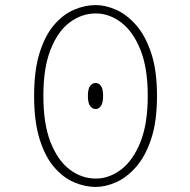

<svg xmlns="http://www.w3.org/2000/svg" viewBox="-20 -726 750 757"><path d="M358 11Q314.5 11 271.5 -7.5Q228.5 -26 193 -67.5Q157.5 -109 136 -178Q114.5 -247 114.5 -348Q114.5 -448.5 136 -517.2Q157.5 -586 193 -627.5Q228.5 -669 271.5 -687.5Q314.5 -706 358 -706Q396 -706 437.8 -687.5Q479.5 -669 516.2 -627.5Q553 -586 576 -517.2Q599 -448.5 599 -348Q599 -247 576 -178Q553 -109 516.2 -67.5Q479.5 -26 437.8 -7.5Q396 11 358 11ZM358 -22Q410 -22 456.8 -57Q503.5 -92 533 -164.2Q562.5 -236.5 562.5 -348Q562.5 -459.5 533 -531.5Q503.5 -603.5 456.8 -638.2Q410 -673 358 -673Q302.5 -673 255.5 -638.2Q208.5 -603.5 179.8 -531.5Q151 -459.5 151 -348Q151 -236.5 179.8 -164.2Q208.5 -92 255.5 -57Q302.5 -22 358 -22ZM357.5 -296Q345 -296 335.8 -307.5Q326.5 -319 326.5 -348Q326.5 -376.5 335.8 -387.8Q345 -399 357.5 -399Q368.5 -399 377.5 -387.8Q386.5 -376.5 386.5 -348Q386.5 -319 377.5 -307.5Q368.5 -296 357.5 -296Z"/></svg>

Font: League Mono Thin
Style: Regular
Weight: 100
Width: 6
Designer: Tyler Finck
Foundry: The League of Moveable Type / Tyler Finck
Version: Version 2.300;RELEASE